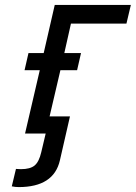

<svg xmlns="http://www.w3.org/2000/svg" viewBox="-20 -544 553 782"><path d="M158 -328 203 -524H513L495 -448H269L242 -328H310L294 -258H226L182 -70H265L224 109Q199 218 56 218Q43 218 28 215L45 144Q56 145 65 145Q103 145 121 130Q139 115 148 76L166 0H82L142 -258H80L96 -328Z"/></svg>

Font: Miedinger
Style: Italic
Weight: 400
Italic angle: -13°
Version: Version 001.000